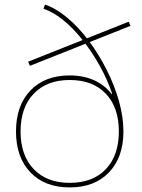

<svg xmlns="http://www.w3.org/2000/svg" viewBox="-20 -810 621 840"><path d="M285 10Q176 10 113 -56Q50 -122 50 -235Q50 -348 113 -414Q176 -480 285 -480Q345 -480 391.5 -459Q438 -438 469 -398L471 -399Q450 -462 416.5 -522Q383 -582 342.5 -633.5Q302 -685 258 -721Q214 -757 170 -772L177 -790Q226 -773 275.5 -731.5Q325 -690 368.5 -631.5Q412 -573 446.5 -505Q481 -437 500.5 -367.5Q520 -298 520 -235Q520 -122 457 -56Q394 10 285 10ZM285 -10Q386 -10 443 -70Q500 -130 500 -235Q500 -340 443 -400Q386 -460 285 -460Q185 -460 127.5 -400Q70 -340 70 -235Q70 -130 127.5 -70Q185 -10 285 -10ZM111 -522 103 -540 543 -715 551 -697Z"/></svg>

Font: M PLUS 2 Thin Thin
Style: Regular
Weight: 250
Version: Version 1.001